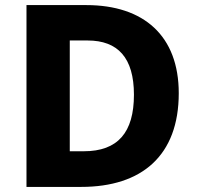

<svg xmlns="http://www.w3.org/2000/svg" viewBox="-20 -734 777 754"><path d="M682 -368C682 -593 545 -714 319 -714H84V0H299C537 0 682 -123 682 -368ZM506 -362C506 -214 443 -140 309 -140H254V-575H324C443 -575 506 -507 506 -362Z"/></svg>

Font: Noto Sans Bengali UI ExtraBold
Style: Regular
Weight: 800
Designer: Jelle Bosma - Monotype Design Team
Foundry: Monotype Imaging Inc.
Version: Version 2.003